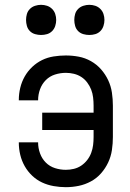

<svg xmlns="http://www.w3.org/2000/svg" viewBox="-20 -768 540 796"><path d="M253 8Q280 8 306.5 2.5Q333 -3 357 -16Q381 -29 399 -49.5Q417 -70 428.5 -94.5Q440 -119 444 -146Q448 -173 448 -200V-330Q448 -357 444 -384Q440 -411 428.5 -435.5Q417 -460 399 -480.5Q381 -501 357 -514.5Q333 -528 306.5 -533Q280 -538 253 -538Q228 -538 202.5 -534Q177 -530 154.5 -519Q132 -508 113.5 -490.5Q95 -473 82.5 -451Q70 -429 64 -404Q58 -379 58 -354Q58 -354 58 -353.5Q58 -353 58 -352H138Q138 -353 138 -353Q138 -353 138 -353Q138 -376 146 -398Q154 -420 170 -436Q186 -452 208 -459Q230 -466 253 -466Q270 -466 286.5 -462Q303 -458 317 -449Q331 -440 341.5 -426Q352 -412 358 -396.5Q364 -381 366 -364Q368 -347 368 -330V-301H155V-229H368V-200Q368 -183 366 -166.5Q364 -150 358 -134Q352 -118 341.5 -104.5Q331 -91 317 -81.5Q303 -72 286.5 -68Q270 -64 253 -64Q230 -64 208 -71Q186 -78 170 -94Q154 -110 146 -132Q138 -154 138 -177Q138 -177 138 -177.5Q138 -178 138 -178H58Q58 -178 58 -177.5Q58 -177 58 -176Q58 -151 64 -126Q70 -101 82.5 -79Q95 -57 113.5 -39.5Q132 -22 154.5 -11.5Q177 -1 202.5 3.5Q228 8 253 8ZM350 -623Q363 -623 375 -626.5Q387 -630 396 -639Q405 -648 409 -660.5Q413 -673 413 -685Q413 -698 409 -710Q405 -722 396 -731Q387 -740 375 -744Q363 -748 350 -748Q338 -748 325.5 -744Q313 -740 304 -731Q295 -722 291.5 -710Q288 -698 288 -685Q288 -673 291.5 -660.5Q295 -648 304 -639Q313 -630 325.5 -626.5Q338 -623 350 -623ZM150 -623Q163 -623 175 -626.5Q187 -630 196 -639Q205 -648 209 -660.5Q213 -673 213 -685Q213 -698 209 -710Q205 -722 196 -731Q187 -740 175 -744Q163 -748 150 -748Q138 -748 125.5 -744Q113 -740 104 -731Q95 -722 91.5 -710Q88 -698 88 -685Q88 -673 91.5 -660.5Q95 -648 104 -639Q113 -630 125.5 -626.5Q138 -623 150 -623Z"/></svg>

Font: Iosevka SS09
Style: Regular
Weight: 400
Monospace: yes
Designer: Belleve Invis
Foundry: Belleve Invis
Version: Version 5.2.1; ttfautohint (v1.8.3)